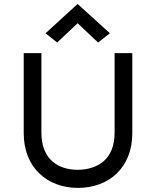

<svg xmlns="http://www.w3.org/2000/svg" viewBox="-20 -920 774 953"><path d="M263.7 -709 365.2 -804.7 466.8 -709 525.4 -754.9 365.2 -900.4 206.1 -754.9ZM548.8 -656.2V-261.7C548.8 -127.9 464.8 -79.1 367.2 -77.1C269.5 -77.1 185.5 -127.9 185.5 -261.7V-656.2H97.7V-258.8C97.7 -87.9 214.8 12.7 367.2 12.7C520.5 12.7 636.7 -87.9 636.7 -258.8V-656.2Z"/></svg>

Font: Sen-gleads
Style: Regular
Weight: 400
Designer: Kosal Sen, Philatype
Foundry: Philatype
Version: Version 1.004; ttfautohint (v1.8.3)